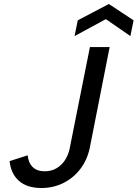

<svg xmlns="http://www.w3.org/2000/svg" viewBox="-20 -936 690 963"><path d="M431 -700H530L430 -193Q417 -133 382.5 -88Q348 -43 297.5 -18Q247 7 188 7Q116 7 75.5 -28.5Q35 -64 28 -128L119 -157Q121 -134 130.5 -116Q140 -98 158 -87.5Q176 -77 205 -77Q239 -77 265 -93Q291 -109 307 -134.5Q323 -160 329 -189ZM634 -755 511 -840 354 -755 370 -834 526 -916 650 -834Z"/></svg>

Font: Albert Sans Medium
Style: Italic
Weight: 500
Italic angle: -11.25°
Designer: Andreas Rasmussen
Foundry: a.Foundry
Version: Version 1.025